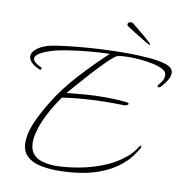

<svg xmlns="http://www.w3.org/2000/svg" viewBox="-84 -789 887 926"><g transform="rotate(10 359.5 -326.0)"><path d="M259 57Q213 57 172.5 48.5Q132 40 107 16Q82 -8 82 -52Q82 -64 84 -77.5Q86 -91 90 -106Q100 -141 119 -179.5Q138 -218 163 -258Q207 -331 274 -404.5Q341 -478 409 -541Q356 -540 301.5 -534.5Q247 -529 202 -522Q157 -515 130 -506Q96 -496 74.5 -483Q53 -470 53 -456Q53 -438 95 -419Q97 -418 97 -415Q97 -406 88 -408Q60 -420 46.5 -434.5Q33 -449 33 -464Q33 -482 52.5 -499Q72 -516 108 -527Q125 -532 164 -537.5Q203 -543 256 -548Q309 -553 368.5 -556Q428 -559 485 -559Q543 -559 593 -555Q643 -551 676 -541.5Q709 -532 716 -515Q719 -509 719 -501Q719 -484 707 -464.5Q695 -445 679 -428Q674 -423 669 -423Q663 -423 663 -429Q663 -433 667 -437Q694 -465 689 -491Q687 -505 668.5 -514.5Q650 -524 622.5 -530Q595 -536 564 -539Q533 -542 506 -542Q466 -542 448 -537Q439 -535 418 -516Q397 -497 370.5 -469.5Q344 -442 317.5 -412Q291 -382 269 -357Q247 -332 236 -319Q283 -324 327.5 -327.5Q372 -331 421 -331Q445 -331 470.5 -330Q496 -329 524 -326Q540 -325 540 -319Q540 -315 533 -312Q526 -309 521 -309Q508 -309 493.5 -309.5Q479 -310 463 -310Q421 -310 375 -308Q329 -306 288 -302Q247 -298 218 -293Q187 -250 160.5 -199.5Q134 -149 123 -102Q117 -78 117 -58Q117 -21 134.5 -0.5Q152 20 181 28Q210 36 244 36Q288 36 347 26.5Q406 17 466.5 -5.5Q527 -28 573 -65Q590 -78 603.5 -94Q617 -110 628 -127Q631 -131 633 -131Q636 -131 636 -126Q636 -121 633 -116Q623 -100 611 -83Q599 -66 585 -52Q541 -9 486.5 15Q432 39 373.5 48Q315 57 259 57ZM591 -617Q587 -617 569 -627.5Q551 -638 531 -651Q511 -664 500 -670Q493 -675 480.5 -682.5Q468 -690 468 -696V-697Q468 -703 473 -706Q478 -709 485 -709Q490 -709 494 -706Q498 -703 502 -699Q511 -692 527.5 -678.5Q544 -665 560 -651.5Q576 -638 583 -631Q585 -629 589 -625Q593 -621 593 -619Q593 -617 591 -617Z"/></g></svg>

Font: Waterfall
Style: Regular
Weight: 400
Designer: Robert E. Leuschke
Foundry: Robert E. Leuschke
Version: Version 1.010; ttfautohint (v1.8.3)